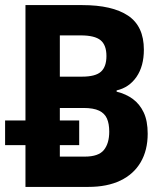

<svg xmlns="http://www.w3.org/2000/svg" viewBox="-20 -734 640 754"><path d="M0 -164V-261H291V-164ZM80 0V-714H303Q421 -714 483 -672.5Q545 -631 545 -539Q545 -474 516 -432Q487 -390 438 -379V-374Q475 -365 502 -345Q529 -325 544.5 -292Q560 -259 560 -209Q560 -144 532.5 -97Q505 -50 453 -25Q401 0 327 0ZM313 -119Q367 -119 388 -145Q409 -171 409 -217Q409 -248 400 -268.5Q391 -289 369 -299.5Q347 -310 308 -310H215V-119ZM302 -433Q355 -433 376.5 -452.5Q398 -472 398 -514Q398 -557 375 -576Q352 -595 297 -595H215V-433Z"/></svg>

Font: Noto Sans Mono
Style: Bold
Weight: 700
Designer: Monotype Design Team
Foundry: Monotype Imaging Inc.
Version: Version 2.014